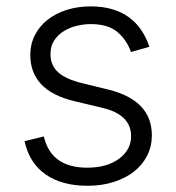

<svg xmlns="http://www.w3.org/2000/svg" viewBox="-20 -573 553 604"><path d="M57.2 -128.9 117.9 -143.8Q140.6 -45.5 254.3 -45.5Q316.8 -45.5 354.8 -73.9Q392.4 -101.9 392.4 -144.5Q392.4 -212 303.6 -233.3L214.5 -254.6Q143.1 -271.7 109.2 -308.4Q75.3 -345.2 75.3 -400.2Q75.3 -433.9 89.5 -462Q103.7 -490.1 129.1 -510.3Q154.5 -530.5 189.3 -541.7Q224.1 -552.9 265.3 -552.9Q302.6 -552.9 332.4 -544.2Q362.2 -535.5 385.1 -519Q408 -502.5 424 -479Q440 -455.6 449.9 -425.8L392 -409.4Q378.9 -447.1 349.8 -471.9Q320.3 -497.2 265.3 -497.2Q244 -497.2 221.6 -491.8Q199.2 -486.5 180.8 -475.1Q162.3 -463.8 150.6 -446Q138.8 -428.3 138.8 -403.1Q138.8 -367.5 162.8 -345.7Q186.8 -323.9 238.3 -311.4L320.7 -291.2Q457.7 -257.5 457.7 -147.4Q457.7 -112.9 443 -83.6Q428.3 -54.3 401.6 -33.4Q375 -12.4 337.7 -0.5Q300.4 11.4 255.3 11.4Q174.4 11.4 123.2 -24.5Q72.1 -60.4 57.2 -128.9Z"/></svg>

Font: Inter P Light
Style: Regular
Weight: 300
Designer: Rasmus Andersson
Foundry: rsms
Version: Version 3.018;git-588b23468